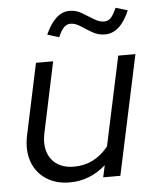

<svg xmlns="http://www.w3.org/2000/svg" viewBox="-52 -749 642 802"><g transform="rotate(-5 269.0 -348.0)"><path d="M209 9Q150 9 109 -18.5Q68 -46 51.5 -93Q35 -140 47 -200L111 -501H183L121 -208Q106 -139 137 -97Q168 -55 232 -55Q318 -55 376 -127L456 -501H528L421 0H349L360 -50Q293 9 209 9ZM217 -599 168 -614Q209 -705 269 -705Q297 -705 321 -690.5Q345 -676 367.5 -662Q390 -648 410 -648Q426 -648 437.5 -659.5Q449 -671 462 -701L512 -686Q473 -594 409 -594Q381 -594 356.5 -608Q332 -622 310.5 -636.5Q289 -651 268 -651Q253 -651 241 -639Q229 -627 217 -599Z"/></g></svg>

Font: Red Hat Display VF
Style: Italic
Weight: 300
Italic angle: -12°
Designer: Pentagram, MCKL
Foundry: Pentagram, MCKL
Version: Version 1.010